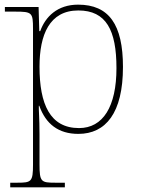

<svg xmlns="http://www.w3.org/2000/svg" viewBox="-20 -566 614 826"><path d="M24 240H259V220H217C157 220 150 216 150 142V13C150 -60 146 -95 147 -111H149C177 -32 232 10 317 10C435 10 509 -80 509 -278C509 -460 449 -546 316 -546C227 -546 175 -494 153 -432H149L146 -536H1V-516H45C118 -516 122 -512 122 -442V142C122 216 115 220 55 220H24ZM320 -15C195 -15 150 -118 150 -279C150 -417 193 -521 317 -521C437 -521 481 -436 481 -273C481 -107 423 -15 320 -15Z"/></svg>

Font: Noto Serif Gurmukhi Thin
Style: Regular
Weight: 100
Designer: Vaibhav Singh and the Monotype Design Team
Foundry: Monotype Imaging Inc.
Version: Version 2.004